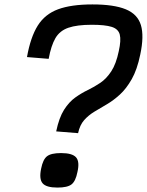

<svg xmlns="http://www.w3.org/2000/svg" viewBox="-20 -834 664 868"><path d="M234 -240Q247 -302 269.5 -337.5Q292 -373 320 -393Q348 -413 377 -427Q406 -441 433.5 -459.5Q461 -478 483 -511.5Q505 -545 517 -603Q528 -652 521.5 -677.5Q515 -703 485 -712.5Q455 -722 395 -722Q328 -722 289 -708.5Q250 -695 230.5 -661.5Q211 -628 200 -568L102 -576Q118 -666 150.5 -718Q183 -770 242.5 -792Q302 -814 398 -814Q495 -814 548.5 -792Q602 -770 617 -720.5Q632 -671 614 -587Q600 -519 575.5 -476Q551 -433 522 -406.5Q493 -380 463 -362.5Q433 -345 406.5 -329Q380 -313 360.5 -291Q341 -269 333 -232ZM240 14Q189 14 172.5 -5.5Q156 -25 166 -72Q174 -113 192.5 -127.5Q211 -142 256 -142Q307 -142 324 -122.5Q341 -103 330 -56Q322 -15 303.5 -0.5Q285 14 240 14Z"/></svg>

Font: Victor Mono Thin
Style: Bold Italic
Weight: 700
Italic angle: -12°
Monospace: yes
Version: Version 1.561;gftools[0.9.30]